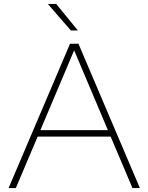

<svg xmlns="http://www.w3.org/2000/svg" viewBox="-20 -964 761 984"><path d="M24 0 339 -740H382L697 0H659L547 -264H173L61 0ZM187 -297H533L360 -706ZM343 -808 225 -944H268L379 -808Z"/></svg>

Font: Encode Sans Expanded Expanded Thin
Style: Regular
Weight: 100
Width: 7
Designer: Multiple Designers
Foundry: Impallari Type
Version: Version 3.000; ttfautohint (v1.8.3) -l 8 -r 50 -G 200 -x 14 